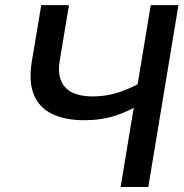

<svg xmlns="http://www.w3.org/2000/svg" viewBox="-20 -748 736 768"><path d="M317.4 -267.1Q242.7 -267.1 190.4 -291.3Q138.2 -315.4 116 -367.7Q93.8 -419.9 107.4 -502.9L145 -727.5H255.9L219.2 -506.8Q210.9 -457 224.4 -425Q237.8 -393.1 269.8 -377.7Q301.8 -362.3 349.1 -362.3Q408.2 -362.3 462.4 -381.1Q516.6 -399.9 563.5 -430.2L547.4 -335Q496.6 -303.2 440.7 -285.2Q384.8 -267.1 317.4 -267.1ZM462.4 0 583 -727.5H693.8L573.2 0Z"/></svg>

Font: Inter 18pt Medium
Style: Italic
Weight: 500
Italic angle: -9.3988°
Designer: Rasmus Andersson
Foundry: rsms
Version: Version 4.001;git-66647c0bb